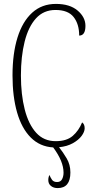

<svg xmlns="http://www.w3.org/2000/svg" viewBox="-20 -744 482 982"><path d="M275 218Q254 218 240.5 207Q227 196 227 177Q227 162 233 151Q238 164 246 175.5Q254 187 272 187Q290 187 297.5 172.5Q305 158 305 139Q305 81 252 10Q184 6 137.5 -40.5Q91 -87 67.5 -168.5Q44 -250 44 -358Q44 -470 69.5 -552Q95 -634 144.5 -679Q194 -724 266 -724Q337 -724 377 -690Q417 -656 417 -612Q417 -562 385 -562Q385 -621 356.5 -657Q328 -693 264 -693Q203 -693 164 -650Q125 -607 106 -531Q87 -455 87 -358Q87 -260 106.5 -184Q126 -108 165 -65Q204 -22 265 -22Q321 -22 352 -49Q383 -76 400 -118Q413 -109 413 -88Q413 -70 397.5 -49Q382 -28 352.5 -11.5Q323 5 282 9Q302 34 321 66Q340 98 340 138Q340 218 275 218Z"/></svg>

Font: Noto Serif ExtraCondensed ExtraLight
Style: Regular
Weight: 200
Width: 2
Designer: Monotype Design Team
Foundry: Monotype Imaging Inc.
Version: Version 2.015